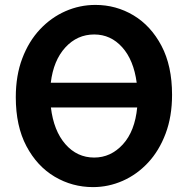

<svg xmlns="http://www.w3.org/2000/svg" viewBox="-20 -745 772 777"><path d="M676.3 -361.3Q676.3 -273.4 650.1 -204.1Q624 -134.8 579.1 -86.7Q534.2 -38.6 476.6 -13.2Q418.9 12.2 356.4 12.2Q272.5 12.2 201.2 -30Q129.9 -72.3 86.9 -153.6Q43.9 -234.9 43.9 -351.6Q43.9 -439.5 70.1 -508.5Q96.2 -577.6 141.6 -626Q187 -674.3 244.9 -699.7Q302.7 -725.1 366.2 -725.1Q449.7 -725.1 520.3 -682.9Q590.8 -640.6 633.5 -559.6Q676.3 -478.5 676.3 -361.3ZM535.2 -310.1H186Q197.3 -215.8 244.6 -161.6Q292 -107.4 361.3 -107.4Q428.2 -107.4 477.1 -160.6Q525.9 -213.9 535.2 -310.1ZM185.5 -410.2H533.2Q521 -502 474.6 -553.7Q428.2 -605.5 361.3 -605.5Q292.5 -605.5 244.4 -553Q196.3 -500.5 185.5 -410.2Z"/></svg>

Font: Andika
Style: Bold
Weight: 700
Designer: Victor Gaultney, Annie Olsen, Julie Remington, Don Collingsworth, Eric Hays, Becca Hirsbrunner
Foundry: SIL International
Version: Version 6.101